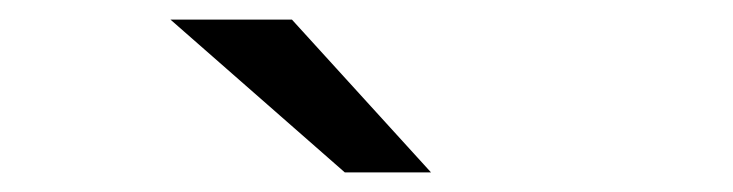

<svg xmlns="http://www.w3.org/2000/svg" viewBox="-20 -941 748 196"><path d="M332 -765 154 -921H278L420 -765Z"/></svg>

Font: Undotted
Style: Regular
Weight: 400
Designer: Delve Withrington, Dave Bailey, Thomas Jockin
Foundry: Delve Fonts LLC
Version: Version 4.000